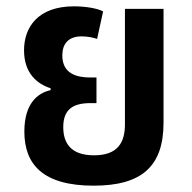

<svg xmlns="http://www.w3.org/2000/svg" viewBox="-20 -576 606 607"><path d="M276 11C428 11 497 -50 497 -188V-548H375V-183C375 -125 352 -85 277 -85C200 -85 180 -128 180 -174C180 -228 208 -250 266 -250H285V-331H266C222 -331 177 -343 177 -401C177 -437 196 -461 238 -461C257 -461 276 -457 287 -453L306 -540C287 -550 249 -556 214 -556C99 -556 56 -489 56 -417C56 -343 99 -310 140 -297V-291C99 -282 57 -249 57 -160C57 -56 116 11 276 11Z"/></svg>

Font: Noto Sans Thai SemCond SemBd
Style: Regular
Weight: 600
Width: 4
Designer: Monotype Design Team
Foundry: Monotype Imaging Inc.
Version: Version 2.002